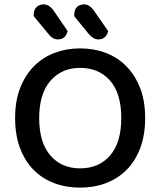

<svg xmlns="http://www.w3.org/2000/svg" viewBox="-20 -843 733 877"><path d="M643 -304Q643 -226 620.5 -166.5Q598 -107 558 -67Q518 -27 464 -6.5Q410 14 346 14Q282 14 227.5 -6.5Q173 -27 133.5 -67Q94 -107 71.5 -166.5Q49 -226 49 -304Q49 -382 72 -441Q95 -500 135 -540.5Q175 -581 229.5 -601.5Q284 -622 346 -622Q409 -622 463 -601.5Q517 -581 557 -540.5Q597 -500 620 -441Q643 -382 643 -304ZM534 -304Q534 -416 483 -474.5Q432 -533 346 -533Q262 -533 210.5 -474Q159 -415 159 -304Q159 -192 210 -133Q261 -74 346 -74Q432 -74 483 -133Q534 -192 534 -304ZM134 -769V-774Q134 -799 147 -811Q160 -823 179 -823Q194 -823 205 -815Q216 -807 224 -796L289 -701Q284 -681 272.5 -672Q261 -663 245 -663Q231 -663 220.5 -669.5Q210 -676 202 -687ZM319 -769V-774Q319 -799 331.5 -811Q344 -823 364 -823Q378 -823 389 -815Q400 -807 408 -796L474 -701Q469 -681 457.5 -672Q446 -663 430 -663Q416 -663 405.5 -670Q395 -677 386 -687Z"/></svg>

Font: Baloo 2 Medium
Style: Regular
Weight: 500
Designer: Sarang Kulkarni and Ek Type
Foundry: Ek Type
Version: Version 1.640;hotconv 1.0.111;makeotfexe 2.5.65597; ttfautoh